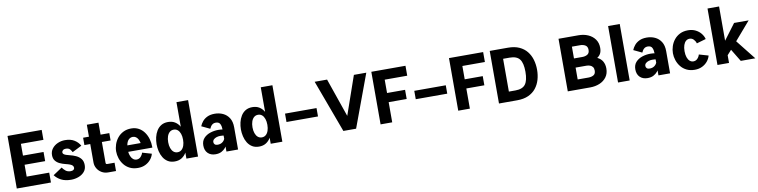

<svg xmlns="http://www.w3.org/2000/svg" viewBox="-14 -1618 9864 2500"><g transform="rotate(-10 4918.0 -368.5)"><path d="M518.6 -130.4H220.7V-287.1H492.7V-408.2H220.7V-564H518.6V-695.3H66.9V0H518.6Z M991.2 -403.3Q965.3 -451.2 916.3 -481.4Q867.2 -511.7 793 -511.7Q741.2 -511.7 695.6 -491.2Q649.9 -470.7 621.8 -433.8Q593.8 -397 593.8 -347.7Q593.8 -302.7 615.7 -274.4Q637.7 -246.1 672.4 -229.7Q707 -213.4 745.1 -204.1Q780.8 -195.8 803.5 -187Q826.2 -178.2 837.4 -166.3Q848.6 -154.3 848.6 -135.7Q848.6 -120.6 835.4 -110.6Q822.3 -100.6 797.9 -100.6Q756.3 -100.6 730.2 -122.8Q704.1 -145 689.5 -167.5L569.3 -87.4Q602.1 -43.9 654.5 -16.8Q707 10.3 786.1 10.3Q835.9 10.3 883.1 -7.1Q930.2 -24.4 960.7 -59.3Q991.2 -94.2 991.2 -147Q991.2 -199.2 965.6 -231Q939.9 -262.7 900.9 -280.3Q861.8 -297.9 821.8 -307.1Q793 -314 772.9 -321Q752.9 -328.1 742.7 -337.4Q732.4 -346.7 732.4 -359.9Q732.4 -375 746.1 -387.5Q759.8 -399.9 783.7 -399.9Q822.8 -399.9 839.8 -379.9Q856.9 -359.9 866.2 -340.3Z M1378.9 -109.9H1281.2Q1272 -109.9 1267.6 -115Q1263.2 -120.1 1263.2 -129.4V-659.7H1109.4V-160.2Q1109.4 -118.2 1130.9 -81.5Q1152.3 -44.9 1189.9 -22.5Q1227.5 0 1276.4 0H1378.9ZM1032.2 -404.3H1378.4V-501.5H1032.2Z M1578.6 -218.3H1897.9V-227.1Q1897.9 -281.7 1883.3 -332.5Q1868.7 -383.3 1839.6 -423.8Q1810.5 -464.4 1767.6 -488Q1724.6 -511.7 1668.5 -511.7Q1608.9 -511.7 1563.2 -488.5Q1517.6 -465.3 1486.8 -427.2Q1456.1 -389.2 1440.4 -343Q1424.8 -296.9 1424.8 -250.5Q1424.8 -204.6 1439.9 -158.4Q1455.1 -112.3 1485.4 -74Q1515.6 -35.6 1561.5 -12.7Q1607.4 10.3 1669.4 10.3Q1725.6 10.3 1768.8 -11.2Q1812 -32.7 1839.8 -67.4Q1867.7 -102.1 1877.4 -141.1L1754.4 -176.8Q1746.6 -147 1724.4 -123.8Q1702.1 -100.6 1670.4 -100.6Q1643.6 -100.6 1624 -116.9Q1604.5 -133.3 1593.3 -160.2Q1582 -187 1578.6 -218.3ZM1582 -303.2Q1590.3 -352.1 1613.8 -376Q1637.2 -399.9 1670.4 -399.9Q1694.3 -399.9 1711.9 -387.2Q1729.5 -374.5 1741 -352.5Q1752.4 -330.6 1757.8 -303.2Z M2463.4 0V-746.6H2309.6V0ZM2211.4 -101.6Q2180.7 -101.6 2158.7 -120.4Q2136.7 -139.2 2124.8 -172.9Q2112.8 -206.5 2112.8 -251Q2112.8 -295.4 2124.5 -329.1Q2136.2 -362.8 2158.4 -381.6Q2180.7 -400.4 2211.4 -400.4Q2242.7 -400.4 2264.4 -381.6Q2286.1 -362.8 2297.9 -329.1Q2309.6 -295.4 2309.6 -251Q2309.6 -206.5 2297.9 -172.9Q2286.1 -139.2 2264.2 -120.4Q2242.2 -101.6 2211.4 -101.6ZM2155.3 10.3Q2208.5 10.3 2245.8 -12.9Q2283.2 -36.1 2306.4 -74.2Q2329.6 -112.3 2340.3 -158.7Q2351.1 -205.1 2351.1 -251Q2351.1 -297.4 2340.3 -343.3Q2329.6 -389.2 2306.4 -427.2Q2283.2 -465.3 2245.8 -488.3Q2208.5 -511.2 2155.3 -511.2Q2102.1 -511.2 2064.7 -488.3Q2027.3 -465.3 2004.2 -427.2Q1981 -389.2 1970.2 -343.3Q1959.5 -297.4 1959.5 -251Q1959.5 -205.1 1970.2 -158.7Q1981 -112.3 2004.2 -74.2Q2027.3 -36.1 2064.7 -12.9Q2102.1 10.3 2155.3 10.3Z M2992.7 -293.5Q2992.7 -369.1 2962.2 -417.2Q2931.6 -465.3 2881.6 -488.5Q2831.5 -511.7 2772.5 -511.7Q2715.3 -511.7 2675.5 -492.9Q2635.7 -474.1 2610.8 -444.3Q2585.9 -414.6 2572.8 -381.3L2683.6 -328.6Q2689 -341.3 2698.5 -356.7Q2708 -372.1 2724.1 -383.5Q2740.2 -395 2765.1 -395Q2810.1 -395 2824.5 -363.8Q2838.9 -332.5 2838.9 -289.1V0H2992.7ZM2884.8 -167.5H2838.4Q2828.1 -141.6 2803.2 -124.5Q2778.3 -107.4 2742.7 -107.4Q2717.3 -107.4 2704.6 -119.6Q2691.9 -131.8 2691.9 -149.9Q2691.9 -170.9 2706.8 -185.3Q2721.7 -199.7 2745.1 -207.3Q2768.6 -214.8 2793.9 -214.8Q2810.1 -214.8 2825.4 -213.4Q2840.8 -211.9 2854 -209.5L2910.2 -274.9Q2880.4 -283.7 2850.6 -290Q2820.8 -296.4 2783.2 -296.4Q2727.1 -296.4 2674.8 -279.1Q2622.6 -261.7 2589.1 -224.9Q2555.7 -188 2555.7 -128.9Q2555.7 -64 2593.5 -26.9Q2631.3 10.3 2694.8 10.3Q2740.7 10.3 2773.2 -6.6Q2805.7 -23.4 2827.4 -50.3Q2849.1 -77.1 2862.8 -108.2Q2876.5 -139.2 2884.8 -167.5Z M3578.1 0V-746.6H3424.3V0ZM3326.2 -101.6Q3295.4 -101.6 3273.4 -120.4Q3251.5 -139.2 3239.5 -172.9Q3227.5 -206.5 3227.5 -251Q3227.5 -295.4 3239.3 -329.1Q3251 -362.8 3273.2 -381.6Q3295.4 -400.4 3326.2 -400.4Q3357.4 -400.4 3379.2 -381.6Q3400.9 -362.8 3412.6 -329.1Q3424.3 -295.4 3424.3 -251Q3424.3 -206.5 3412.6 -172.9Q3400.9 -139.2 3378.9 -120.4Q3356.9 -101.6 3326.2 -101.6ZM3270 10.3Q3323.2 10.3 3360.6 -12.9Q3397.9 -36.1 3421.1 -74.2Q3444.3 -112.3 3455.1 -158.7Q3465.8 -205.1 3465.8 -251Q3465.8 -297.4 3455.1 -343.3Q3444.3 -389.2 3421.1 -427.2Q3397.9 -465.3 3360.6 -488.3Q3323.2 -511.2 3270 -511.2Q3216.8 -511.2 3179.4 -488.3Q3142.1 -465.3 3118.9 -427.2Q3095.7 -389.2 3085 -343.3Q3074.2 -297.4 3074.2 -251Q3074.2 -205.1 3085 -158.7Q3095.7 -112.3 3118.9 -74.2Q3142.1 -36.1 3179.4 -12.9Q3216.8 10.3 3270 10.3Z M4092.3 -354H3675.8V-243.2H4092.3Z M4646.5 -695.3 4468.8 -184.6 4292 -695.3H4127.9L4384.8 0H4553.2L4810.5 -695.3Z M5030.8 0V-266.6H5269V-387.7H5030.8V-564H5328.6V-695.3H4877V0Z M5801.3 -354H5384.8V-243.2H5801.3Z M6057.6 0V-266.6H6295.9V-387.7H6057.6V-564H6355.5V-695.3H5903.8V0Z M7007.3 -347.7Q7007.3 -416.5 6989.3 -479Q6971.2 -541.5 6932.4 -590.3Q6893.6 -639.2 6832 -667.2Q6770.5 -695.3 6683.1 -695.3H6442.4V0H6683.1Q6770.5 0 6832 -28.1Q6893.6 -56.2 6932.4 -105Q6971.2 -153.8 6989.3 -216.3Q7007.3 -278.8 7007.3 -347.7ZM6853.5 -347.7Q6853.5 -232.9 6814.9 -181.6Q6776.4 -130.4 6683.1 -130.4H6596.2V-564H6683.1Q6776.4 -564 6814.9 -513.2Q6853.5 -462.4 6853.5 -347.7Z M7352.1 -695.3V0H7648.4Q7716.8 0 7773.7 -23.7Q7830.6 -47.4 7864.5 -93.5Q7898.4 -139.6 7898.4 -206.5Q7898.4 -260.7 7875.7 -300.5Q7853 -340.3 7805.7 -362.8Q7836.9 -383.3 7851.6 -412.8Q7866.2 -442.4 7866.2 -485.4Q7866.2 -551.8 7832.5 -598.6Q7798.8 -645.5 7742.2 -670.4Q7685.5 -695.3 7615.7 -695.3ZM7505.9 -287.1H7648.4Q7674.3 -287.1 7696 -279.3Q7717.8 -271.5 7731.2 -253.9Q7744.6 -236.3 7744.6 -206.5Q7744.6 -163.6 7716.8 -147Q7689 -130.4 7648.4 -130.4H7505.9ZM7615.7 -408.2H7505.9V-564H7615.7Q7654.8 -564 7683.6 -546.4Q7712.4 -528.8 7712.4 -485.4Q7712.4 -442.4 7684.3 -425.3Q7656.2 -408.2 7615.7 -408.2Z M8170.4 0V-746.6H8016.6V0Z M8704.6 -293.5Q8704.6 -369.1 8674.1 -417.2Q8643.6 -465.3 8593.5 -488.5Q8543.5 -511.7 8484.4 -511.7Q8427.2 -511.7 8387.5 -492.9Q8347.7 -474.1 8322.8 -444.3Q8297.9 -414.6 8284.7 -381.3L8395.5 -328.6Q8400.9 -341.3 8410.4 -356.7Q8419.9 -372.1 8436 -383.5Q8452.1 -395 8477.1 -395Q8522 -395 8536.4 -363.8Q8550.8 -332.5 8550.8 -289.1V0H8704.6ZM8596.7 -167.5H8550.3Q8540 -141.6 8515.1 -124.5Q8490.2 -107.4 8454.6 -107.4Q8429.2 -107.4 8416.5 -119.6Q8403.8 -131.8 8403.8 -149.9Q8403.8 -170.9 8418.7 -185.3Q8433.6 -199.7 8457 -207.3Q8480.5 -214.8 8505.9 -214.8Q8522 -214.8 8537.4 -213.4Q8552.7 -211.9 8565.9 -209.5L8622.1 -274.9Q8592.3 -283.7 8562.5 -290Q8532.7 -296.4 8495.1 -296.4Q8439 -296.4 8386.7 -279.1Q8334.5 -261.7 8301 -224.9Q8267.6 -188 8267.6 -128.9Q8267.6 -64 8305.4 -26.9Q8343.3 10.3 8406.7 10.3Q8452.6 10.3 8485.1 -6.6Q8517.6 -23.4 8539.3 -50.3Q8561 -77.1 8574.7 -108.2Q8588.4 -139.2 8596.7 -167.5Z M9031.7 -100.6Q9004.4 -100.6 8983.6 -118.7Q8962.9 -136.7 8951.4 -170.2Q8939.9 -203.6 8939.9 -250.5Q8939.9 -297.4 8951.4 -330.8Q8962.9 -364.3 8983.6 -382.1Q9004.4 -399.9 9031.7 -399.9Q9063.5 -399.9 9085.7 -376.7Q9107.9 -353.5 9115.7 -323.7L9238.8 -359.4Q9229 -398.9 9201.2 -433.6Q9173.3 -468.3 9130.1 -490Q9086.9 -511.7 9030.8 -511.7Q8968.8 -511.7 8922.9 -488.5Q8877 -465.3 8846.7 -427.2Q8816.4 -389.2 8801.3 -343Q8786.1 -296.9 8786.1 -250.5Q8786.1 -204.6 8801.3 -158.4Q8816.4 -112.3 8846.7 -74Q8877 -35.6 8922.9 -12.7Q8968.8 10.3 9030.8 10.3Q9086.9 10.3 9130.1 -11.2Q9173.3 -32.7 9201.2 -67.4Q9229 -102.1 9238.8 -141.1L9115.7 -176.8Q9107.9 -147 9085.7 -123.8Q9063.5 -100.6 9031.7 -100.6Z M9639.2 -501.5 9483.9 -293.9V-746.6H9331.1V0H9483.9V-102.1L9539.6 -164.1L9639.2 0H9831.5L9624.5 -261.2L9831.5 -501.5Z"/></g></svg>

Font: Estedad-VF-FD Black
Style: Regular
Weight: 900
Designer: Amin Abedi
Version: Version 4.000